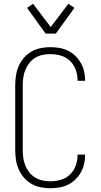

<svg xmlns="http://www.w3.org/2000/svg" viewBox="-20 -994 540 1022"><path d="M247 8Q221 8 195 2.5Q169 -3 146.5 -16Q124 -29 107 -49Q90 -69 79.5 -93Q69 -117 65 -143Q61 -169 61 -195V-540Q61 -566 65 -592Q69 -618 79.5 -642Q90 -666 107 -686Q124 -706 146.5 -719Q169 -732 195 -737.5Q221 -743 247 -743Q271 -743 295 -739Q319 -735 341 -724.5Q363 -714 380.5 -697Q398 -680 410 -659Q422 -638 427.5 -614.5Q433 -591 433 -567V-564H393V-566Q393 -595 383 -622.5Q373 -650 352.5 -670Q332 -690 304 -698Q276 -706 247 -706Q226 -706 205.5 -701.5Q185 -697 167 -686Q149 -675 136 -658.5Q123 -642 115 -622.5Q107 -603 104 -582Q101 -561 101 -540V-195Q101 -174 104 -153Q107 -132 115 -112.5Q123 -93 136 -76.5Q149 -60 167 -49Q185 -38 205.5 -33.5Q226 -29 247 -29Q276 -29 304 -37Q332 -45 352.5 -65Q373 -85 383 -112.5Q393 -140 393 -169V-171H433V-168Q433 -144 427.5 -120.5Q422 -97 410 -76Q398 -55 380.5 -38Q363 -21 341 -10.5Q319 0 295 4Q271 8 247 8ZM223 -815 124 -952 156 -974 250 -850 344 -974 376 -952 277 -815Z"/></svg>

Font: Iosevka Curly Extralight
Style: Regular
Weight: 200
Monospace: yes
Designer: Belleve Invis
Foundry: Belleve Invis
Version: Version 22.1.2; ttfautohint (v1.8.4)